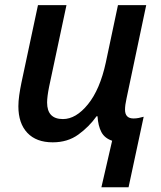

<svg xmlns="http://www.w3.org/2000/svg" viewBox="-20 -561 647 770"><path d="M386.7 189.9 429.7 3.4Q399.4 -6.8 386.5 -31.5Q373.5 -56.2 371.1 -94.7H367.2Q337.4 -52.7 294.4 -21.5Q251.5 9.8 191.4 9.8Q125.5 9.8 89.6 -28.3Q53.7 -66.4 53.7 -134.8Q53.7 -154.8 57.1 -179Q60.5 -203.1 65.9 -229L132.3 -540.5H246.6L176.8 -212.4Q168.9 -172.9 168.9 -149.9Q168.9 -83.5 232.4 -83.5Q284.7 -83.5 332.8 -142.8Q380.9 -202.1 404.3 -310.1L453.1 -540.5H566.4L487.3 -165.5Q481.4 -139.2 481.4 -121.1Q481.4 -85.9 515.6 -85.9Q525.9 -85.9 535.9 -87.9Q545.9 -89.8 556.2 -92.8L495.6 189.9Z"/></svg>

Font: Open Sans SemiBold
Style: Italic
Weight: 600
Italic angle: -12°
Designer: Monotype Design Team
Foundry: Monotype Imaging Inc.
Version: Version 3.003; ttfautohint (v1.8.4)